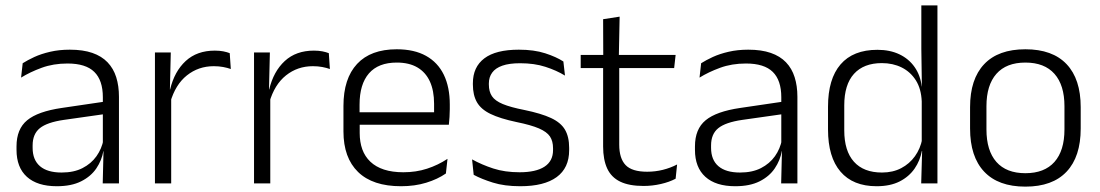

<svg xmlns="http://www.w3.org/2000/svg" viewBox="-20 -683 4095 715"><path d="M423 0H362.5L365.5 -121.5L363 -131V-288.5V-321Q363 -384 331.2 -415.2Q299.5 -446.5 231.5 -446.5Q178.5 -446.5 135 -430.5Q91.5 -414.5 58.5 -394L64.5 -447.5Q82.5 -459 108 -470.8Q133.5 -482.5 166.8 -490.2Q200 -498 240 -498Q289 -498 323.8 -486Q358.5 -474 380.5 -451Q402.5 -428 412.8 -395.5Q423 -363 423 -322.5ZM191.5 10.5Q119 10.5 80.2 -24.5Q41.5 -59.5 41.5 -125V-138Q41.5 -202.5 81.2 -235.2Q121 -268 210 -281L373 -305L376 -259L217.5 -236.5Q155.5 -227.5 128.5 -205.8Q101.5 -184 101.5 -141.5V-132.5Q101.5 -87.5 129 -64Q156.5 -40.5 209.5 -40.5Q255 -40.5 287.2 -57Q319.5 -73.5 339.2 -101.2Q359 -129 365.5 -163.5L377.5 -120.5H365Q359 -86 338.8 -56Q318.5 -26 282.2 -7.8Q246 10.5 191.5 10.5Z M614 -301.5 598.5 -348 613.5 -350Q629.5 -417 671.5 -455.8Q713.5 -494.5 780 -494.5Q797.5 -494.5 811.5 -491.8Q825.5 -489 835.5 -485L839.5 -426Q827 -430.5 811 -433.5Q795 -436.5 776 -436.5Q719 -436.5 676 -402.2Q633 -368 614 -301.5ZM617.5 0H557V-487.5H616L612.5 -341L617.5 -336Z M983 -301.5 967.5 -348 982.5 -350Q998.5 -417 1040.5 -455.8Q1082.5 -494.5 1149 -494.5Q1166.5 -494.5 1180.5 -491.8Q1194.5 -489 1204.5 -485L1208.5 -426Q1196 -430.5 1180 -433.5Q1164 -436.5 1145 -436.5Q1088 -436.5 1045 -402.2Q1002 -368 983 -301.5ZM986.5 0H926V-487.5H985L981.5 -341L986.5 -336Z M1473.5 10.5Q1368 10.5 1313.5 -42.5Q1259 -95.5 1259 -193.5V-288.5Q1259 -390.5 1309.8 -445Q1360.5 -499.5 1457.5 -499.5Q1522.5 -499.5 1566.5 -475Q1610.5 -450.5 1632.8 -404.5Q1655 -358.5 1655 -294V-276.5Q1655 -262 1654 -247.5Q1653 -233 1651.5 -218.5H1595.5Q1596.5 -240.5 1596.5 -260.2Q1596.5 -280 1596.5 -296.5Q1596.5 -345.5 1580.8 -379.8Q1565 -414 1534.2 -432Q1503.5 -450 1457.5 -450Q1389 -450 1354 -409.8Q1319 -369.5 1319 -293.5V-246L1319.5 -238V-187.5Q1319.5 -154 1329.2 -127Q1339 -100 1359.2 -80.8Q1379.5 -61.5 1410.2 -51.5Q1441 -41.5 1482 -41.5Q1529.5 -41.5 1570.2 -54.8Q1611 -68 1646.5 -91.5L1640.5 -37Q1609.5 -15.5 1567 -2.5Q1524.5 10.5 1473.5 10.5ZM1638 -218.5H1290.5V-265H1638Z M1917.5 10.5Q1858.5 10.5 1815.5 -3Q1772.5 -16.5 1744 -32L1738 -89.5Q1774 -69.5 1817 -55.5Q1860 -41.5 1915 -41.5Q1975.5 -41.5 2007.5 -62.2Q2039.5 -83 2039.5 -124V-131Q2039.5 -157.5 2028 -174.8Q2016.5 -192 1987 -204.8Q1957.5 -217.5 1903.5 -228.5Q1842 -241.5 1806.5 -258.8Q1771 -276 1756 -302.5Q1741 -329 1741 -368V-373Q1741 -433.5 1783.8 -465.8Q1826.5 -498 1912 -498Q1969 -498 2010.5 -484.5Q2052 -471 2078 -454L2084 -401.5Q2052 -421 2011 -434.2Q1970 -447.5 1917 -447.5Q1876.5 -447.5 1850.8 -438.5Q1825 -429.5 1812.8 -412.5Q1800.5 -395.5 1800.5 -372.5V-368Q1800.5 -342 1812 -324.8Q1823.5 -307.5 1852.5 -295.5Q1881.5 -283.5 1932.5 -273.5Q1995.5 -260.5 2032 -243.5Q2068.5 -226.5 2084 -200Q2099.5 -173.5 2099.5 -132.5V-123.5Q2099.5 -57.5 2053 -23.5Q2006.5 10.5 1917.5 10.5Z M2376.5 9.5Q2323 9.5 2289.8 -6.5Q2256.5 -22.5 2241.2 -55.5Q2226 -88.5 2226 -137.5V-455.5H2286V-144.5Q2286 -93 2309.8 -68.2Q2333.5 -43.5 2390 -43.5Q2420 -43.5 2448.2 -50.5Q2476.5 -57.5 2501.5 -70.5L2496 -17.5Q2472.5 -5 2441 2.2Q2409.5 9.5 2376.5 9.5ZM2490.5 -429.5H2142.5V-478.5H2496ZM2284.5 -471.5H2226.5L2226 -611.5L2287.5 -621Z M2949.5 0H2889L2892 -121.5L2889.5 -131V-288.5V-321Q2889.5 -384 2857.8 -415.2Q2826 -446.5 2758 -446.5Q2705 -446.5 2661.5 -430.5Q2618 -414.5 2585 -394L2591 -447.5Q2609 -459 2634.5 -470.8Q2660 -482.5 2693.2 -490.2Q2726.5 -498 2766.5 -498Q2815.5 -498 2850.2 -486Q2885 -474 2907 -451Q2929 -428 2939.2 -395.5Q2949.5 -363 2949.5 -322.5ZM2718 10.5Q2645.5 10.5 2606.8 -24.5Q2568 -59.5 2568 -125V-138Q2568 -202.5 2607.8 -235.2Q2647.5 -268 2736.5 -281L2899.5 -305L2902.5 -259L2744 -236.5Q2682 -227.5 2655 -205.8Q2628 -184 2628 -141.5V-132.5Q2628 -87.5 2655.5 -64Q2683 -40.5 2736 -40.5Q2781.5 -40.5 2813.8 -57Q2846 -73.5 2865.8 -101.2Q2885.5 -129 2892 -163.5L2904 -120.5H2891.5Q2885.5 -86 2865.2 -56Q2845 -26 2808.8 -7.8Q2772.5 10.5 2718 10.5Z M3244.5 10.5Q3156.5 10.5 3110 -43.8Q3063.5 -98 3063.5 -201V-285.5Q3063.5 -389 3110.2 -443.2Q3157 -497.5 3247.5 -497.5Q3294 -497.5 3329.2 -480.8Q3364.5 -464 3386 -433.2Q3407.5 -402.5 3412.5 -361H3432.5L3412.5 -305.5Q3410.5 -352.5 3390.5 -384Q3370.5 -415.5 3337.8 -431.8Q3305 -448 3264 -448Q3196.5 -448 3160.2 -408Q3124 -368 3124 -290.5V-197.5Q3124 -121 3160 -80.8Q3196 -40.5 3264.5 -40.5Q3305 -40.5 3336 -56.8Q3367 -73 3387.2 -101.2Q3407.5 -129.5 3414.5 -166L3430.5 -121H3413Q3406.5 -85 3385.8 -55Q3365 -25 3330 -7.2Q3295 10.5 3244.5 10.5ZM3471 0H3410.5L3414 -122L3412.5 -142V-347.5L3413 -362L3411 -500.5V-663H3471Z M3798.5 12Q3697.5 12 3645 -43.8Q3592.5 -99.5 3592.5 -204.5V-284Q3592.5 -388.5 3645 -444Q3697.5 -499.5 3798.5 -499.5Q3899.5 -499.5 3952 -444Q4004.5 -388.5 4004.5 -284V-204.5Q4004.5 -99.5 3952 -43.8Q3899.5 12 3798.5 12ZM3798.5 -38Q3869.5 -38 3906.8 -80Q3944 -122 3944 -201V-287.5Q3944 -366 3906.8 -408Q3869.5 -450 3798.5 -450Q3727.5 -450 3690.5 -408Q3653.5 -366 3653.5 -287.5V-201Q3653.5 -122 3690.5 -80Q3727.5 -38 3798.5 -38Z"/></svg>

Font: Anek Devanagari Medium Light
Style: Regular
Weight: 300
Version: Version 1.003